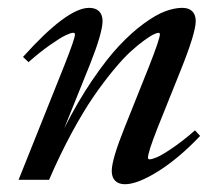

<svg xmlns="http://www.w3.org/2000/svg" viewBox="-20 -458 561 489"><path d="M27.3 0 144.5 -293Q170.9 -359.9 170.9 -370.1Q170.9 -374.5 166.5 -374.5Q160.6 -374.5 147.2 -368.2Q133.8 -361.8 107.9 -343.8Q82 -325.7 52.7 -299.8L38.6 -313Q150.9 -438 207 -438Q223.6 -438 232.4 -429.2Q241.2 -420.4 241.2 -404.3Q241.2 -375 209.5 -294.9L143.6 -131.3Q178.2 -199.7 215.1 -253.9Q252 -308.1 283.7 -341.8Q315.4 -375.5 346.2 -397.9Q377 -420.4 400.6 -429.2Q424.3 -438 444.3 -438Q460.9 -438 469.7 -429.2Q478.5 -420.4 478.5 -404.3Q478.5 -374 439.5 -277.3L381.3 -132.3Q356.9 -70.3 356.9 -56.6Q356.9 -52.2 360.8 -52.2Q367.2 -52.2 379.9 -57.6Q392.6 -63 418.9 -80.8Q445.3 -98.6 476.6 -126L489.7 -111.8Q435.5 -54.7 382.8 -21.7Q330.1 11.2 298.3 11.2Q282.2 11.2 273.4 2.4Q264.6 -6.3 264.6 -22.5Q264.6 -51.8 297.4 -133.3L358.9 -287.1Q387.2 -358.9 387.2 -370.6Q387.2 -374.5 383.3 -374.5Q380.4 -374.5 371.8 -370.6Q363.3 -366.7 347.4 -355.2Q331.5 -343.8 312.7 -326.7Q293.9 -309.6 269 -279.5Q244.1 -249.5 218.5 -212.4Q192.9 -175.3 162.8 -119.9Q132.8 -64.5 105 0Z"/></svg>

Font: Elstob 14pt Medium
Style: Italic
Weight: 500
Italic angle: -20°
Designer: Peter S. Baker
Version: Version 1.015